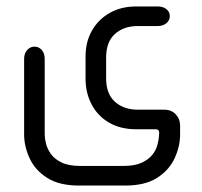

<svg xmlns="http://www.w3.org/2000/svg" viewBox="-20 -402 628 597"><path d="M369 175H226Q164 175 126.5 151Q89 127 72 90Q55 53 55 16V-219Q55 -236 64.5 -246.5Q74 -257 87 -257Q101 -257 110 -246.5Q119 -236 119 -219V16Q119 28 123 44.5Q127 61 138.5 77Q150 93 172 103.5Q194 114 231 114H363Q399 114 420.5 104Q442 94 453.5 79.5Q465 65 469 50Q473 35 474 25L475 11Q475 0 465 0H404Q355 0 319.5 -20.5Q284 -41 265 -77Q246 -113 246 -158V-226Q246 -272 266 -307Q286 -342 321.5 -362Q357 -382 404 -382H470Q487 -382 497.5 -373.5Q508 -365 508 -352Q508 -339 497.5 -330Q487 -321 470 -321H408Q365 -321 337.5 -296.5Q310 -272 310 -223V-158Q310 -110 337.5 -85.5Q365 -61 408 -61H490Q513 -61 526.5 -46.5Q540 -32 540 -11V16Q540 53 523 90Q506 127 468.5 151Q431 175 369 175Z"/></svg>

Font: Beiruti
Style: Regular
Weight: 400
Version: Version 1.00